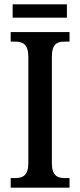

<svg xmlns="http://www.w3.org/2000/svg" viewBox="-20 -861 367 881"><path d="M38 -780H287V-841H38ZM29 0H299V-44H276C243 -44 218 -56 218 -112V-601C218 -659 242 -670 276 -670H299V-714H29V-670H51C83 -670 110 -659 110 -601V-112C110 -55 83 -44 51 -44H29Z"/></svg>

Font: Noto Serif Thai Condensed Medium
Style: Regular
Weight: 500
Width: 3
Designer: Monotype Design Team
Foundry: Monotype Imaging Inc.
Version: Version 2.002